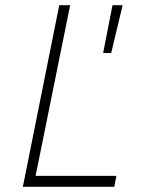

<svg xmlns="http://www.w3.org/2000/svg" viewBox="-20 -719 541 739"><path d="M117 -42H428L420 0H68L208 -699H250ZM413 -699H452L408 -515H377Z"/></svg>

Font: Gontserrat ExtraLight
Style: Italic
Weight: 275
Italic angle: -11.3°
Designer: Julieta Ulanovsky
Foundry: Julieta Ulanovsky
Version: Version 6.001